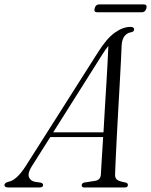

<svg xmlns="http://www.w3.org/2000/svg" viewBox="-64 -826 667 846"><path d="M75 -91.5Q57 -62.5 63.8 -45.2Q70.5 -28 92.5 -24.5L114.5 -21.5Q126 -18.5 126 -11Q126 0 110.5 0H-28Q-44.5 0 -44.5 -11Q-44 -20 -27.5 -25Q8.5 -30.5 49.5 -94.5L368 -596Q406 -656.5 441.8 -682Q477.5 -707.5 510.5 -707.5Q527 -707.5 527 -696.5Q527 -687 514.5 -684Q496.5 -681.5 485.2 -667.5Q474 -653.5 472 -627Q471.5 -607.5 469.2 -563.5Q467 -519.5 463.8 -461.8Q460.5 -404 457 -341.2Q453.5 -278.5 450.5 -220.5Q447.5 -162.5 445.5 -118.8Q443.5 -75 443 -56Q443 -41.5 451.5 -34.2Q460 -27 490.5 -21.5Q499.5 -19 499.5 -11Q499.5 0 486 0H307Q295.5 0 296 -10Q296 -18 306 -21.5L357.5 -29.5Q379 -34.5 380.5 -57Q381.5 -77 384.2 -121.2Q387 -165.5 390.5 -222H157.5ZM384 -581.5 170.5 -243H392Q395 -295 398.2 -350.5Q401.5 -406 404.8 -458.5Q408 -511 410.2 -554Q412.5 -597 413.5 -624Q407.5 -616.5 400 -606Q392.5 -595.5 384 -581.5ZM353 -789Q357.5 -806.5 372.5 -806.5H570Q585.5 -806.5 581 -789Q576 -772 561 -772H364Q348.5 -772 353 -789Z"/></svg>

Font: Fraunces 144pt Soft Light
Style: Italic
Weight: 300
Italic angle: -16°
Version: Version 1.000;[b76b70a41]